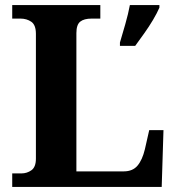

<svg xmlns="http://www.w3.org/2000/svg" viewBox="-20 -734 694 754"><path d="M28 0V-53H64Q86 -53 103.5 -65.5Q121 -78 121 -111V-601Q121 -636 103 -648.5Q85 -661 60 -661H28V-714H374V-661H340Q310 -661 295 -649Q280 -637 280 -604V-61H466Q501 -61 520 -83.5Q539 -106 549 -148L566 -223H622L615 0ZM451 -567Q460 -597 472 -639Q484 -681 490 -714H606V-704Q597 -683 581 -656Q565 -629 546 -602.5Q527 -576 511 -554H451Z"/></svg>

Font: Noto Serif Sinhala
Style: Bold
Weight: 700
Designer: Jelle Bosma - Monotype Design Team
Foundry: Monotype Imaging Inc.
Version: Version 2.007; ttfautohint (v1.8.4.7-5d5b)